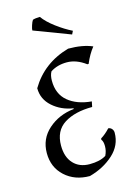

<svg xmlns="http://www.w3.org/2000/svg" viewBox="-131 -934 706 1016"><g transform="rotate(-15 222.0 -426.0)"><path d="M371 -560Q320 -598 268 -598Q216 -598 178 -573Q167 -554 167 -524Q167 -451 215 -411Q263 -371 343 -364L337 -335Q242 -335 183.5 -298Q125 -261 125 -180Q125 -117 158 -81.5Q191 -46 247 -46Q303 -46 337 -67Q349 -91 349 -117.5Q349 -144 339 -155L340 -162Q365 -177 390 -204Q402 -203 409.5 -194Q417 -185 417 -173Q417 -104 363 -55Q309 -6 231 15Q149 15 95.5 -34Q42 -83 42 -161Q42 -239 99.5 -290Q157 -341 240 -350V-354Q174 -364 128 -405Q82 -446 82 -506Q153 -626 294 -666Q373 -666 426 -643Q399 -610 378 -560ZM334 -733 136 -808Q136 -817 142 -835.5Q148 -854 154 -862Q169 -867 193 -867Q215 -836 258.5 -803.5Q302 -771 343 -751Z"/></g></svg>

Font: Almendra
Style: Italic
Weight: 400
Italic angle: -12°
Designer: Ana Sanfelippo
Foundry: Ana Sanfelippo
Version: Version 1.004